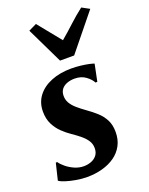

<svg xmlns="http://www.w3.org/2000/svg" viewBox="-157 -918 783 1010"><g transform="rotate(-20 235.0 -413.5)"><path d="M373 -442H362.5Q354 -460.5 328.5 -479.8Q303 -499 266 -499Q243 -499 223.8 -492Q204.5 -485 193 -470.8Q181.5 -456.5 181 -434.5Q180.5 -412 191.2 -393.2Q202 -374.5 221.8 -357.2Q241.5 -340 267.5 -321.5Q296 -301.5 320 -279.8Q344 -258 358.8 -229.8Q373.5 -201.5 373.5 -161.5Q373.5 -119 356.2 -86.8Q339 -54.5 308.5 -33Q278 -11.5 238 -0.5Q198 10.5 152.5 10.5Q123 10.5 91.2 5Q59.5 -0.5 34.5 -8.5Q9.5 -16.5 0 -24.5L22.5 -117.5H30.5Q40.5 -102.5 59.8 -86.8Q79 -71 104 -60Q129 -49 155 -49Q176.5 -49 196.2 -56.2Q216 -63.5 228.5 -79.2Q241 -95 241 -119.5Q241 -142.5 229.2 -161Q217.5 -179.5 197 -196.5Q176.5 -213.5 150 -231.5Q127 -247 104 -269Q81 -291 65.8 -321.2Q50.5 -351.5 50.5 -392.5Q50.5 -442 78 -478.5Q105.5 -515 154.8 -535Q204 -555 268 -555Q293.5 -555 319.2 -552Q345 -549 364.8 -544.8Q384.5 -540.5 392.5 -537ZM227 -614 129 -817 173.5 -838.5Q199 -808 225 -775Q251 -742 278 -709.5Q316 -741.5 351.5 -774.5Q387 -807.5 427 -838.5L469.5 -815.5L306 -614Z"/></g></svg>

Font: Merriweather 48pt
Style: Bold Italic
Weight: 700
Italic angle: -7.8°
Version: Version 2.101